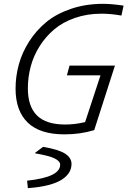

<svg xmlns="http://www.w3.org/2000/svg" viewBox="-20 -684 663 999"><path d="M611.8 -603Q556.6 -612.8 507.8 -612.8Q433.6 -612.8 370.1 -590.8Q306.6 -568.8 262.2 -531.2Q217.8 -493.7 186.3 -443.8Q154.8 -394 139.9 -338.4Q125 -282.7 125 -224.1Q125 -129.9 172.6 -83Q220.2 -36.1 318.8 -36.1Q370.6 -36.1 422.9 -48.8L502.9 -292H328.1L341.8 -342.8H578.1L470.2 -6.8Q397 15.1 315.9 15.1Q187.5 15.1 124.3 -46.1Q61 -107.4 61 -223.1Q61 -287.1 78.1 -349.1Q95.2 -411.1 131.8 -468.5Q168.5 -525.9 220.9 -569.1Q273.4 -612.3 349.9 -638.2Q426.3 -664.1 517.1 -664.1Q559.6 -664.1 623 -654.8ZM125 294.9 121.1 256.8 122.1 255.9Q293 237.8 293 172.9Q293 154.8 264.9 140.6Q236.8 126.5 163.1 113.8V110.8L204.1 80.1Q285.6 93.8 318.8 115.5Q352.1 137.2 352.1 168.9Q352.1 192.9 340.1 212.9Q328.1 232.9 302.5 250Q276.9 267.1 231.9 278.8Q187 290.5 125 294.9Z"/></svg>

Font: IntelOne Mono Light
Style: Italic
Weight: 300
Italic angle: -16°
Designer: Fred Shallcrass
Foundry: Frere-Jones Type LLC
Version: Version 1.200;hotconv 1.1.0;makeotfexe 2.6.0;FJTRelease1.2